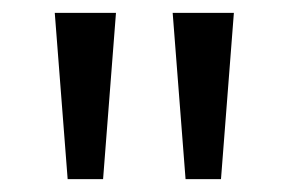

<svg xmlns="http://www.w3.org/2000/svg" viewBox="-20 -734 448 298"><path d="M65 -714H160L140 -456H85ZM248 -714H343L323 -456H268Z"/></svg>

Font: Noto Sans Thai Looped
Style: Regular
Weight: 400
Designer: Sasikarn Vongin, Ben Mitchell
Foundry: The Fontpad Ltd
Version: Version 1.001; ttfautohint (v1.8.4.7-5d5b)